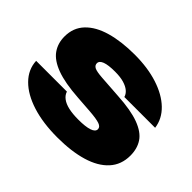

<svg xmlns="http://www.w3.org/2000/svg" viewBox="-131 -801 1028 1028"><g transform="rotate(45 383.5 -286.5)"><path d="M739 -191Q739 -122 696.5 -75.5Q654 -29 576.5 -6Q499 17 393 17Q284 17 202 -9Q120 -35 73 -82.5Q26 -130 23 -193H256Q262 -173 281 -158.5Q300 -144 331 -137Q362 -130 405 -130Q459 -130 487.5 -139.5Q516 -149 516 -168Q516 -185 493.5 -193Q471 -201 418 -205L321 -212Q216 -219 154 -242Q92 -265 65 -303Q38 -341 38 -393Q38 -459 80 -503Q122 -547 197.5 -568.5Q273 -590 373 -590Q472 -590 549 -565Q626 -540 672.5 -495Q719 -450 727 -390H494Q489 -408 473 -421.5Q457 -435 430 -443Q403 -451 363 -451Q312 -451 287 -441.5Q262 -432 262 -414Q262 -398 277.5 -390Q293 -382 336 -379L466 -370Q569 -364 629 -341.5Q689 -319 714 -281.5Q739 -244 739 -191Z"/></g></svg>

Font: Unbounded ExtraBold
Style: Regular
Weight: 800
Designer: Luke Prowse, Jean-Baptiste Morizot, Fátima Lázaro, Florian Runge
Foundry: NaN
Version: Version 1.701;gftools[0.9.28.dev5+ged2979d]